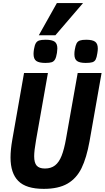

<svg xmlns="http://www.w3.org/2000/svg" viewBox="-20 -1190 666 1222"><path d="M47 -187.5Q47 -237.5 58.5 -302L133 -725.5H285L209.5 -298.5Q197.5 -230.5 197.5 -195.5Q197.5 -154 213.5 -135.8Q229.5 -117.5 266 -117.5Q305 -117.5 330.5 -137.5Q356 -157.5 372.2 -198.8Q388.5 -240 400.5 -308.5L474.5 -725.5H626.5L550 -291.5Q531 -185.5 499 -120Q467 -54.5 409.5 -21.2Q352 12 258.5 12Q146.5 12 96.8 -37.8Q47 -87.5 47 -187.5ZM193.5 -847Q193.5 -858 196 -875.5Q200.5 -902.5 208 -915.2Q215.5 -928 229.5 -932.5Q243.5 -937 271 -937Q310.5 -937 327.8 -924.8Q345 -912.5 345 -881.5Q345 -871 342.5 -853.5Q338 -825 330.2 -811.8Q322.5 -798.5 309 -794Q295.5 -789.5 268.5 -789.5Q229 -789.5 211.2 -801.8Q193.5 -814 193.5 -847ZM453.5 -844.5Q453.5 -860 456 -873.5Q460.5 -901 467.5 -914Q474.5 -927 488.2 -932Q502 -937 528.5 -937Q568.5 -937 585.5 -924.5Q602.5 -912 602.5 -881Q602.5 -868.5 599.5 -851Q595.5 -824 588.8 -811.2Q582 -798.5 568 -794Q554 -789.5 525.5 -789.5Q487 -789.5 470.2 -801.8Q453.5 -814 453.5 -844.5ZM227 -965.5 342 -1170.5H508.5L332.5 -965.5Z"/></svg>

Font: JuliaMono ExtraBoldItalic
Style: Regular
Weight: 800
Italic angle: -9°
Monospace: yes
Designer: cormullion
Foundry: corm
Version: Version 0.049; ttfautohint (v1.8.4)